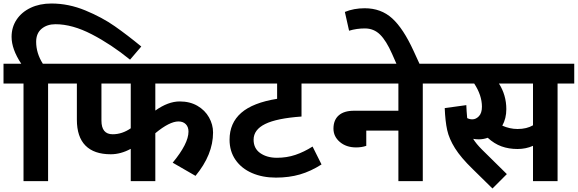

<svg xmlns="http://www.w3.org/2000/svg" viewBox="-40 -1032 3292 1094"><path d="M166 -794Q166 -729 204 -669H328V-556H234V0H94V-556H-20V-669H81Q26 -752 26 -822Q26 -877 54.5 -920Q83 -963 134.5 -987.5Q186 -1012 253 -1012Q351 -1012 446.5 -972.5Q542 -933 614 -882.5Q686 -832 765 -767L701 -692Q594 -779 483 -836.5Q372 -894 276 -894Q228 -894 197 -868Q166 -842 166 -794Z M845 -402Q918 -454 984 -454Q1042 -454 1085 -429Q1128 -404 1151 -363Q1174 -322 1174 -277Q1174 -151 1074 -30L944 -105Q1034 -214 1034 -282Q1034 -309 1018.5 -324.5Q1003 -340 977 -340Q926 -340 845 -273V0H705V-184Q648 -153 591 -153Q496 -153 447 -202.5Q398 -252 398 -350V-556H308V-669H1203V-556H845ZM705 -301V-556H538V-345Q538 -267 602 -267Q656 -267 705 -301Z M1405 -236Q1405 -186 1443 -159.5Q1481 -133 1538 -133Q1594 -133 1643 -149.5Q1692 -166 1741 -197L1792 -95Q1731 -56 1669 -38Q1607 -20 1532 -20Q1456 -20 1396 -46Q1336 -72 1302 -121Q1268 -170 1268 -236Q1268 -331 1334.5 -389Q1401 -447 1539 -469V-556H1183V-669H1823V-556H1678V-368Q1537 -358 1471 -325.5Q1405 -293 1405 -236Z M2463 -556H2369V0H2230V-288H2047V-201Q2021 -192 1989 -192Q1933 -192 1896.5 -223Q1860 -254 1860 -299Q1860 -348 1890 -374.5Q1920 -401 1977 -401H2230V-556H1803V-669H2463Z M2194 -725Q2161 -800 2125.5 -835Q2090 -870 2039 -870Q1992 -870 1949 -857L1925 -964Q1976 -985 2038 -985Q2131 -985 2194.5 -927.5Q2258 -870 2317 -741L2367 -632H2235Z M3232 -556H3137V0H2997V-201Q2956 -183 2909 -183Q2859 -183 2817.5 -198Q2776 -213 2739 -247Q2714 -238 2688 -238Q2671 -238 2656 -241Q2673 -213 2706 -180L2848 -40L2766 42L2653 -69Q2586 -134 2552.5 -187.5Q2519 -241 2508 -291Q2497 -341 2494 -416L2617 -433Q2618 -402 2622 -359Q2636 -352 2651 -352Q2672 -352 2689 -370Q2706 -388 2706 -424Q2706 -489 2662 -556H2443V-669H3232ZM2997 -556H2803Q2845 -490 2845 -410Q2845 -357 2822 -316Q2865 -297 2909 -297Q2961 -297 2997 -318Z"/></svg>

Font: Martel Sans ExtraBold
Style: Regular
Weight: 800
Designer: Dan Reynolds and Mathieu Réguer
Foundry: Dan Reynolds and Mathieu Réguer
Version: Version 1.002; ttfautohint (v1.1) -l 5 -r 5 -G 72 -x 0 -D la